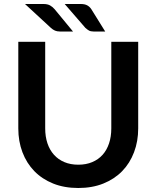

<svg xmlns="http://www.w3.org/2000/svg" viewBox="-20 -932 782 960"><path d="M371.5 -108.5Q410.5 -108.5 441.2 -121.5Q472 -134.5 493 -158Q514 -181.5 525.2 -215Q536.5 -248.5 536.5 -290V-723H671V-290Q671 -225.5 650.2 -170.8Q629.5 -116 590.8 -76.2Q552 -36.5 496.5 -14.2Q441 8 371.5 8Q301.5 8 246 -14.2Q190.5 -36.5 151.8 -76.2Q113 -116 92.2 -170.8Q71.5 -225.5 71.5 -290V-723H206V-290.5Q206 -249 217.2 -215.5Q228.5 -182 249.8 -158.2Q271 -134.5 301.8 -121.5Q332.5 -108.5 371.5 -108.5ZM384 -912Q404 -912 416.5 -905Q429 -898 437 -885.5L506 -774.5H447.5Q433.5 -774.5 425 -779.2Q416.5 -784 407 -792.5L303.5 -912ZM197.5 -912Q217.5 -912 230.5 -904.8Q243.5 -897.5 253.5 -885.5L345 -774.5H279Q265 -774.5 254.8 -779Q244.5 -783.5 234.5 -792.5L105 -912Z"/></svg>

Font: Lato 2
Style: Bold
Weight: 700
Designer: Lukasz Dziedzic with Adam Twardoch and Botio Nikoltchev
Foundry: tyPoland Lukasz Dziedzic
Version: Version 2.015; 2015-08-06; http://www.latofonts.com/